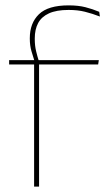

<svg xmlns="http://www.w3.org/2000/svg" viewBox="-20 -695 416 715"><path d="M235.5 -675Q271.5 -675 298 -668.2Q324.5 -661.5 349.5 -651L352 -633.5Q323.5 -644.5 296.5 -651.2Q269.5 -658 235.5 -658Q190 -658 162.2 -645.2Q134.5 -632.5 122 -609Q109.5 -585.5 109.5 -552V-549Q109.5 -525 114.5 -504.2Q119.5 -483.5 125 -466.5L108.5 -464V-467.5Q103.5 -482.5 97.2 -504.2Q91 -526 91 -550.5V-553Q91 -609 125 -642Q159 -675 235.5 -675ZM107 0V-460H125.5V0ZM14 -455V-471H114H120H348L345.5 -455Z"/></svg>

Font: Anek Latin Medium Thin
Style: Regular
Weight: 250
Version: Version 1.003